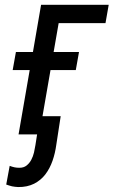

<svg xmlns="http://www.w3.org/2000/svg" viewBox="-20 -548 463 783"><path d="M410.2 -453.6 423.3 -528.3H147.5L114.3 -335.9H44.9L31.7 -262.2H101.1L55.7 0H131.3L124.5 43.5C123 52.7 121.1 62.5 118.7 73.7C116.2 84.5 112.3 94.7 107.4 104C102.5 113.3 96.2 120.6 88.4 127C80.6 133.3 70.8 136.2 59.1 136.2C52.2 136.2 45.4 135.7 39.1 134.3C32.2 132.8 25.9 130.9 19.5 128.4L5.4 204.6C13.7 207.5 21.5 210 29.3 211.9C37.1 213.4 45.4 214.4 53.7 214.8C78.6 215.3 100.6 210.4 119.1 201.2C137.2 191.9 152.8 179.2 165 163.1C177.2 147 187 128.4 194.3 107.4C201.7 86.4 206.5 64.9 209.5 43L227.5 -74.2H153.3L186 -262.2H289.1L302.2 -335.9H198.7L219.2 -453.6Z"/></svg>

Font: Roboto Condensed
Style: Italic
Weight: 400
Designer: Google
Version: Version 1.000;PS 001.000;hotconv 1.0.88;makeotf.lib2.5.64775